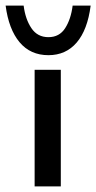

<svg xmlns="http://www.w3.org/2000/svg" viewBox="-42 -662 342 682"><path d="M81 -414H174V0H81ZM130 -466Q66 -466 27.5 -512Q-11 -558 -22 -642H42Q48 -594 69.5 -562Q91 -530 130 -530Q169 -530 189.5 -562Q210 -594 216 -642H280Q269 -556 230.5 -511Q192 -466 130 -466Z"/></svg>

Font: Synthetic
Style: Regular
Weight: 400
Designer: Santiago Orozco
Foundry: Typemade
Version: Version 2.000; ttfautohint (v1.8.4.7-5d5b)